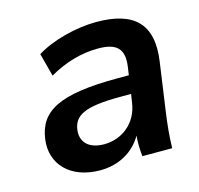

<svg xmlns="http://www.w3.org/2000/svg" viewBox="-87 -641 773 745"><g transform="rotate(-15 299.5 -269.0)"><path d="M228 10.7C304.2 10.7 364.7 -25.4 397.9 -83C395.5 -55.2 396 -27.3 399.4 0H519C520 -47.9 524.9 -96.2 531.7 -143.6L559.1 -336.9C580.6 -485.8 510.7 -549.3 360.8 -549.3C280.3 -549.3 180.7 -523.9 119.1 -484.9L143.6 -392.1C208 -429.7 275.9 -448.2 340.3 -448.2C414.6 -448.2 444.3 -421.4 434.6 -350.6L429.7 -316.9H385.3C147 -316.9 67.4 -269 52.2 -162.1C38.1 -64 107.9 10.7 228 10.7ZM269 -83C207.5 -83 175.3 -115.2 182.1 -165C189.9 -219.7 232.4 -244.6 375.5 -244.6H419.4L414.1 -210C402.8 -131.3 340.3 -83 269 -83Z"/></g></svg>

Font: Winston SemiBold
Style: Italic
Weight: 600
Italic angle: -8.13011°
Designer: Vernon Adams, Kim Jin-seong, David Berlow, Cristiano Sobral
Foundry: The Winston Project Authors
Version: Version 3.004